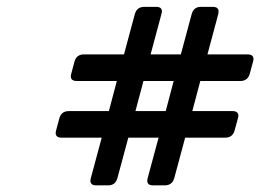

<svg xmlns="http://www.w3.org/2000/svg" viewBox="-20 -650 765 564"><path d="M404.3 -629.9H438.5Q455.6 -629.9 455.6 -616.7Q455.6 -613.3 454.1 -608.4L422.4 -490.2H511.2L543 -608.4Q548.8 -629.9 570.3 -629.9H604.5Q622.1 -629.9 622.1 -616.2Q622.1 -612.8 621.1 -608.4L589.4 -490.2H707Q724.6 -490.2 724.6 -476.6Q724.6 -473.1 723.1 -468.3L713.9 -434.1Q708 -412.1 686 -412.1H568.4L544.9 -323.7H662.6Q680.2 -323.7 680.2 -310.1Q680.2 -306.6 678.7 -301.8L669.4 -267.6Q663.6 -245.6 641.6 -245.6H523.9L492.2 -127.9Q486.3 -105.5 463.9 -105.5H429.7Q412.6 -105.5 412.6 -119.1Q412.6 -123 414.1 -127.9L445.8 -245.6H356.9L325.2 -127.9Q319.3 -105.5 297.9 -105.5H262.7Q245.6 -105.5 245.6 -119.1Q245.6 -123 247.1 -127.9L278.8 -245.6H161.1Q143.6 -245.6 143.6 -259.3Q143.6 -262.7 145 -267.6L154.3 -302.2Q160.2 -323.7 182.1 -323.7H299.8L323.2 -412.1H205.6Q188 -412.1 188 -425.8Q188 -429.2 189.5 -434.1L198.7 -468.8Q204.6 -490.2 226.6 -490.2H344.2L376 -608.4Q381.8 -629.9 404.3 -629.9ZM377.9 -323.7H466.8L490.2 -412.1H401.4Z"/></svg>

Font: Cursive Sans
Style: Bold
Weight: 700
Italic angle: -15°
Designer: Wojciech Kalinowski "wmk69" (wmk69@o2.pl)
Foundry: Wojciech Kalinowski "wmk69" (wmk69@o2.pl)
Version: Wersja 3.1.0; 2022-02-18